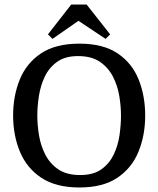

<svg xmlns="http://www.w3.org/2000/svg" viewBox="-20 -820 700 849"><path d="M331 9Q227 9 162.5 -34Q98 -77 68 -149.5Q38 -222 38 -309Q38 -396 67.5 -468.5Q97 -541 161.5 -584Q226 -627 331 -627Q436 -627 500 -584Q564 -541 593 -468.5Q622 -396 622 -309Q622 -222 592.5 -149.5Q563 -77 499 -34Q435 9 331 9ZM334 -46Q393 -46 428.5 -71.5Q464 -97 483 -137Q502 -177 508.5 -222.5Q515 -268 515 -309Q515 -350 507.5 -395.5Q500 -441 479.5 -481Q459 -521 422 -546.5Q385 -572 325 -572Q268 -572 232.5 -546.5Q197 -521 178 -481Q159 -441 152 -395.5Q145 -350 145 -309Q145 -267 152.5 -221.5Q160 -176 180.5 -136Q201 -96 238 -71Q275 -46 334 -46ZM212 -648 192 -668 295 -800H363L467 -668L447 -648L327 -728Z"/></svg>

Font: Manuale Medium
Style: Regular
Weight: 500
Designer: Eduardo Tunni / Pablo Cosgaya
Foundry: Eduardo Tunni / Pablo Cosgaya
Version: Version 1.002